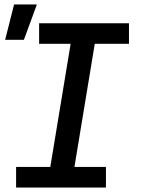

<svg xmlns="http://www.w3.org/2000/svg" viewBox="-20 -839 640 859"><path d="M454 0H52V-92H205L296 -643H155V-735H557V-643H404L313 -92H454ZM3 -661 43 -819H145L87 -661Z"/></svg>

Font: Iosevka SmBd Ex Obl
Style: Regular
Weight: 600
Width: 7
Italic angle: -9°
Monospace: yes
Designer: Belleve Invis
Foundry: Belleve Invis
Version: Version 32.5.0; ttfautohint (v1.8.4)